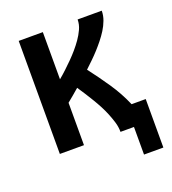

<svg xmlns="http://www.w3.org/2000/svg" viewBox="-121 -612 742 830"><g transform="rotate(-20 250.0 -196.5)"><path d="M400 127V0H338Q338 -23 331.5 -44.5Q325 -66 316.5 -87Q308 -108 297.5 -128Q287 -148 275.5 -167Q264 -186 252 -205Q240 -224 227 -243Q213 -231 199 -219Q185 -207 170 -195V0H59V-520H170V-303Q188 -318 204.5 -333.5Q221 -349 237.5 -365.5Q254 -382 269 -399.5Q284 -417 297 -435.5Q310 -454 320 -475.5Q330 -497 330 -520H441Q441 -498 433 -476.5Q425 -455 413 -436Q401 -417 387 -399.5Q373 -382 358 -365.5Q343 -349 327 -333.5Q311 -318 294 -302Q331 -254 365.5 -203Q400 -152 424 -96H489V127Z"/></g></svg>

Font: Iosevka SS08 Regular
Style: Bold
Weight: 700
Monospace: yes
Designer: Belleve Invis
Foundry: Belleve Invis
Version: Version 16.3.4; ttfautohint (v1.8.4)